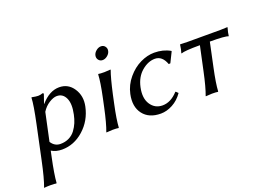

<svg xmlns="http://www.w3.org/2000/svg" viewBox="-120 -916 1967 1446"><g transform="rotate(-20 863.5 -193.0)"><path d="M219.2 -300.8 171.4 -77.1Q198.7 -34.2 245.1 -34.2Q283.2 -34.2 313.7 -49.3Q344.2 -64.5 363.8 -90.8Q383.3 -117.2 395.3 -145.8Q407.2 -174.3 414.1 -208Q431.6 -290 409.9 -336.4Q388.2 -382.8 340.3 -382.8Q313 -382.8 277.8 -360.6Q242.7 -338.4 219.2 -300.8ZM68.4 32.2 125 -234.9Q155.8 -379.9 157.7 -436L160.2 -439Q193.4 -432.1 210 -432.1Q228.5 -432.1 247.1 -439Q256.3 -439 254.4 -429.2L230.5 -359.9H232.4Q301.3 -439 379.4 -439Q451.7 -439 492.4 -377Q533.2 -314.9 516.1 -234.9Q493.7 -128.9 416 -59.6Q338.4 9.8 241.7 9.8Q193.4 9.8 157.7 -12.2L148.4 32.2Q120.1 165 115.7 231.9L112.8 234.9Q99.6 231.9 65.9 231.9Q60.1 231.9 54.7 232.2Q49.3 232.4 45.2 232.4Q41 232.4 37.4 232.7Q33.7 232.9 30.8 233.2Q27.8 233.4 25.4 233.6Q22.9 233.9 21.2 234.1Q19.5 234.4 18.3 234.6Q17.1 234.9 16.6 234.9H16.1L15.6 231.9Q39.6 168.9 68.4 32.2Z M662.1 -250Q687.5 -369.1 689.9 -429.2L691.9 -432.1Q705.6 -429.2 740.2 -429.2Q740.2 -429.2 788.6 -432.1L790 -429.2Q770 -375.5 742.2 -250L727.1 -179.2Q702.1 -63 698.7 0L696.3 2.9Q682.6 0 648.9 0Q648.9 0 599.1 2.9L598.6 0Q621.6 -60.1 647 -179.2ZM726.8 -534.4Q714.8 -549.8 719 -570.1Q723.1 -590.3 741.9 -605.7Q760.7 -621.1 781 -621.1Q801.3 -621.1 813.2 -605.7Q825.2 -590.3 821 -570.1Q816.9 -549.8 798.1 -534.4Q779.3 -519 759 -519Q738.8 -519 726.8 -534.4Z M1130.4 -394Q1075.7 -394 1024.4 -350.6Q973.1 -307.1 956.5 -230Q938.5 -146 972.2 -95Q1005.9 -43.9 1066.9 -43.9Q1133.3 -43.9 1190.4 -106.9H1194.3L1210.9 -90.8Q1176.8 -41.5 1128.9 -15.9Q1081.1 9.8 1033.7 9.8Q939 9.8 892.6 -50.8Q846.2 -111.3 866.7 -208Q881.3 -275.9 926.8 -330.1Q972.2 -384.3 1029.1 -411.6Q1085.9 -439 1141.1 -439Q1212.9 -439 1268.1 -407.2L1269.5 -403.8L1229 -321.8L1215.8 -320.8Q1189 -394 1130.4 -394Z M1484.9 -374Q1360.4 -374 1334.5 -362.8L1333 -366.2Q1340.8 -388.2 1346.2 -429.2L1348.6 -431.2Q1378.4 -429.2 1403.3 -429.2H1669.4Q1694.3 -429.2 1724.6 -431.2L1726.6 -429.2Q1714.8 -388.2 1712.9 -366.2L1710.4 -362.8Q1689.5 -374 1564.5 -374L1523.4 -180.2Q1498.5 -63.5 1495.1 0L1492.7 2.9Q1479 0 1445.3 0Q1445.3 0 1395.5 2.9L1395 0Q1418 -60.5 1443.4 -180.2Z"/></g></svg>

Font: Linux Biolinum O
Style: Italic
Weight: 400
Italic angle: -12°
Designer: Philipp H. Poll
Foundry: Philipp H. Poll
Version: Version 1.1.3